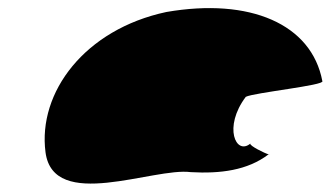

<svg xmlns="http://www.w3.org/2000/svg" viewBox="-20 -564 813 464"><path d="M90 -196C109 -52 351 -160 441 -148C512 -144 578 -152 629 -191C621 -193 582 -212 585 -217C550 -188 519 -257 574 -330C593 -340 767 -358 759 -368C733 -506 584 -570 382 -535C185 -493 71 -341 90 -196ZM585 -217V-218ZM630 -192 629 -191C631 -191 631 -191 630 -190Z"/></svg>

Font: Ampere
Style: SCSuExtIta
Weight: 400
Version: Version 1